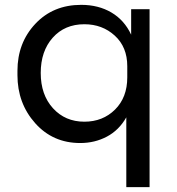

<svg xmlns="http://www.w3.org/2000/svg" viewBox="-20 -572 729 792"><path d="M597 200H501V-88Q471 -35 421 -8.5Q371 18 311 18Q198 18 125 -64Q52 -146 52 -262V-280Q52 -395 125.5 -473.5Q199 -552 315 -552Q386 -552 439.5 -520.5Q493 -489 521 -429V-534H597ZM328 -70Q404 -70 454.5 -120Q505 -170 505 -253V-299Q505 -378 453.5 -425Q402 -472 328 -472Q247 -472 197.5 -416.5Q148 -361 148 -271Q148 -181 198.5 -125.5Q249 -70 328 -70Z"/></svg>

Font: Sora
Style: Regular
Weight: 400
Designer: Jonathan Barnbrook, Julián Moncada
Foundry: Barnbrook Fonts
Version: Version 2.000